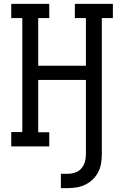

<svg xmlns="http://www.w3.org/2000/svg" viewBox="-20 -755 640 990"><path d="M294 215V141H330Q349 141 368 134.5Q387 128 399.5 113.5Q412 99 417.5 80Q423 61 423 42V-343H177V-73H234V0H38V-74H95V-662H38V-735H234V-662H177V-416H423V-662H366V-735H562V-662H505V42Q505 65 501 88.5Q497 112 486.5 132.5Q476 153 459 169.5Q442 186 421 196.5Q400 207 376.5 211Q353 215 330 215Z"/></svg>

Font: Iosevka Plex Etoile
Style: Regular
Weight: 400
Designer: Belleve Invis
Foundry: Belleve Invis
Version: Version 25.1.1; ttfautohint (v1.8.4)